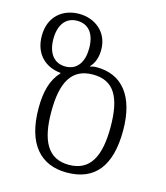

<svg xmlns="http://www.w3.org/2000/svg" viewBox="-116 -859 828 959"><g transform="rotate(15 298.5 -380.0)"><path d="M318 11C462 11 537 -79 537 -264C537 -445 457 -536 329 -536C316 -536 305 -534 295 -531L294 -533C316 -555 327 -587 327 -626C327 -718 256 -771 175 -771C91 -771 22 -718 22 -617C22 -520 84 -469 160 -462L161 -460C118 -414 100 -352 100 -264C100 -79 183 11 318 11ZM175 -499C115 -499 82 -545 82 -617C82 -689 115 -735 174 -735C236 -735 267 -689 267 -617C267 -547 236 -499 175 -499ZM319 -29C210 -29 166 -113 166 -264C166 -414 209 -496 320 -496C428 -496 472 -420 472 -264C472 -117 431 -29 319 -29Z"/></g></svg>

Font: Noto Serif Georgian Light
Style: Regular
Weight: 300
Designer: Monotype Design Team, Akaki Razmadze
Foundry: Google LLC
Version: Version 2.003